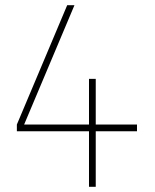

<svg xmlns="http://www.w3.org/2000/svg" viewBox="-20 -720 596 740"><path d="M323 -214H45V-240L239 -700H267L73 -240H323V-416H349V-240H508V-214H349V0H323Z"/></svg>

Font: Haskoy Thin
Style: Regular
Weight: 100
Designer: Ertekin Erdin
Foundry: Ertekin Erdin
Version: Version 2.000; ttfautohint (v1.8.4.7-5d5b)